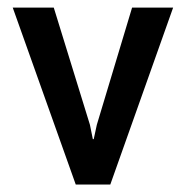

<svg xmlns="http://www.w3.org/2000/svg" viewBox="-20 -496 496 516"><path d="M124.5 -475.6 221.7 -160.6 229.5 -122.1H231.9L240.2 -160.6L335 -475.6H445.3L276.4 0H183.6L14.2 -475.6Z"/></svg>

Font: Yantramanav Medium
Style: Regular
Weight: 500
Version: Version 1.001;PS 1.0;hotconv 1.0.72;makeotf.lib2.5.5900; ttf